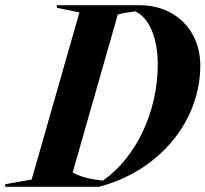

<svg xmlns="http://www.w3.org/2000/svg" viewBox="-74 -720 792 740"><path d="M307 0C539 -60 698 -252 698 -468C698 -604 601 -700 464 -700H145V-690L232 -672L48 -28L-54 -10V0ZM206 -55 380 -664C402 -670 428 -674 448 -676C500 -652 534 -576 534 -472C534 -288 450 -113 323 -24C275 -29 240 -37 206 -55Z"/></svg>

Font: Mazius Display Extra Italic
Style: Bold
Weight: 700
Italic angle: -17°
Designer: Alberto Casagrande & Collletttivo
Foundry: Collletttivo
Version: Version 2.000;Glyphs 3.2 (3217)